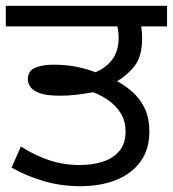

<svg xmlns="http://www.w3.org/2000/svg" viewBox="-27 -642 596 662"><path d="M250 0Q183 0 122.5 -18Q62 -36 13 -64L45 -137Q93 -106 143 -89.5Q193 -73 248 -73Q292 -73 327.5 -84.5Q363 -96 384.5 -121.5Q406 -147 406 -189Q406 -222 392 -247Q378 -272 353 -291.5Q328 -311 294 -324Q272 -320 242 -316Q212 -312 181 -312Q135 -312 111 -320.5Q87 -329 78 -342Q69 -355 69 -369Q69 -398 94.5 -408.5Q120 -419 157 -419Q197 -419 232.5 -412.5Q268 -406 302 -393Q337 -407 359.5 -436Q382 -465 382 -512Q382 -526 379.5 -542.5Q377 -559 370 -578L414 -551H-7V-622H549V-551H424L455 -576Q459 -560 461 -542.5Q463 -525 463 -511Q463 -449 438.5 -416.5Q414 -384 377 -362Q410 -344 435 -320Q460 -296 474 -264Q488 -232 488 -188Q488 -127 457.5 -85Q427 -43 373.5 -21.5Q320 0 250 0Z"/></svg>

Font: hexlgurmukhi05
Style: Book
Weight: 400
Designer: Jelle Bosma - Monotype Design Team
Foundry: Monotype Imaging Inc.
Version: Version 2.003